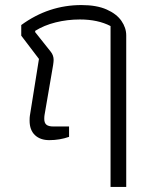

<svg xmlns="http://www.w3.org/2000/svg" viewBox="-20 -544 599 759"><path d="M417 -441Q367 -467 296 -467Q246 -467 200 -455.5Q154 -444 119 -422V-417L181 -339Q192 -325 192 -307Q192 -301 190 -287L156 -89Q155 -83 155 -74Q155 -58 163.5 -51Q172 -44 191 -44H253V-3Q216 10 175 10Q139 10 118 -10Q97 -30 97 -67Q97 -80 98 -86L134 -311L64 -403V-445Q172 -524 302 -524Q362 -524 401.5 -506.5Q441 -489 460 -461.5Q479 -434 479 -404V195H417Z"/></svg>

Font: Athiti
Style: Regular
Weight: 400
Designer: CadsonDemak Team
Foundry: CadsonDemak
Version: Version 1.033